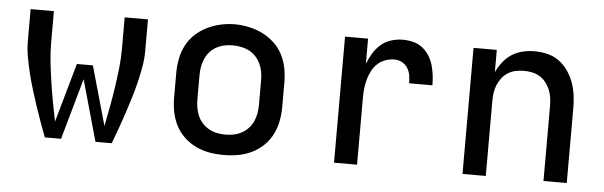

<svg xmlns="http://www.w3.org/2000/svg" viewBox="-41 -656 2481 789"><g transform="rotate(5 1200.0 -261.5)"><path d="M162 0Q150 -32 138.5 -63.5Q127 -95 116.5 -127Q106 -159 96 -191.5Q86 -224 78 -256.5Q70 -289 64 -322.5Q58 -356 58 -390V-520H154V-390Q154 -349 158.5 -309Q163 -269 169 -228.5Q175 -188 182.5 -148Q190 -108 198 -68L267 -312H333L402 -68Q410 -108 417.5 -148Q425 -188 431 -228.5Q437 -269 441.5 -309Q446 -349 446 -390V-520H542V-390Q542 -356 536 -322.5Q530 -289 522 -256.5Q514 -224 504 -191.5Q494 -159 483.5 -127Q473 -95 461.5 -63.5Q450 -32 438 0H371L300 -252L229 0Z M900 8Q870 8 841 3Q812 -2 785 -15Q758 -28 736.5 -48.5Q715 -69 701.5 -95.5Q688 -122 682.5 -151Q677 -180 677 -210V-310Q677 -340 682.5 -369Q688 -398 701.5 -424.5Q715 -451 737 -471.5Q759 -492 785.5 -505Q812 -518 841 -524.5Q870 -531 900 -531Q930 -531 959 -524.5Q988 -518 1014.5 -505Q1041 -492 1063 -471.5Q1085 -451 1098.5 -424.5Q1112 -398 1117.5 -369Q1123 -340 1123 -310V-210Q1123 -180 1117.5 -151Q1112 -122 1098.5 -95.5Q1085 -69 1063.5 -48.5Q1042 -28 1015 -15Q988 -2 959 3Q930 8 900 8ZM900 -76Q918 -76 935 -79.5Q952 -83 967.5 -91.5Q983 -100 995 -113Q1007 -126 1014 -142Q1021 -158 1024 -175Q1027 -192 1027 -210V-310Q1027 -328 1024 -345.5Q1021 -363 1013.5 -379Q1006 -395 994 -408Q982 -421 966.5 -429Q951 -437 933.5 -440.5Q916 -444 898 -444Q881 -444 864 -440.5Q847 -437 831.5 -428.5Q816 -420 804.5 -407Q793 -394 786 -378Q779 -362 776 -344.5Q773 -327 773 -310V-210Q773 -192 776 -175Q779 -158 786 -142Q793 -126 805 -113Q817 -100 832.5 -91.5Q848 -83 865 -79.5Q882 -76 900 -76Z M1355 0V-520H1450V-416Q1459 -439 1471.5 -460Q1484 -481 1502.5 -497Q1521 -513 1544.5 -520.5Q1568 -528 1593 -528Q1614 -528 1635 -523Q1656 -518 1673 -505Q1690 -492 1701.5 -474Q1713 -456 1719 -435.5Q1725 -415 1727.5 -394Q1730 -373 1730 -352H1634Q1634 -368 1631.5 -384Q1629 -400 1620.5 -414Q1612 -428 1597.5 -436Q1583 -444 1566 -444Q1547 -444 1528.5 -437.5Q1510 -431 1496 -418Q1482 -405 1473 -387.5Q1464 -370 1459 -351.5Q1454 -333 1452 -314Q1450 -295 1450 -276V0Z M1885 0V-520H1981V-428Q1991 -450 2006.5 -470Q2022 -490 2043 -503.5Q2064 -517 2088.5 -522.5Q2113 -528 2137 -528Q2164 -528 2190 -521.5Q2216 -515 2237.5 -499.5Q2259 -484 2274.5 -461.5Q2290 -439 2299 -414Q2308 -389 2311.5 -363Q2315 -337 2315 -310V0H2219V-310Q2219 -327 2216.5 -344Q2214 -361 2207.5 -376.5Q2201 -392 2190.5 -405.5Q2180 -419 2165.5 -428Q2151 -437 2134 -440.5Q2117 -444 2100 -444Q2083 -444 2066 -440.5Q2049 -437 2034.5 -428Q2020 -419 2009.5 -405.5Q1999 -392 1992.5 -376.5Q1986 -361 1983.5 -344Q1981 -327 1981 -310V0Z"/></g></svg>

Font: Zed Mono Medium Extended
Style: Regular
Weight: 500
Width: 7
Monospace: yes
Designer: Belleve Invis
Foundry: Belleve Invis
Version: Version 1.0.0; ttfautohint (v1.8.4)